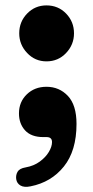

<svg xmlns="http://www.w3.org/2000/svg" viewBox="-20 -512 354 729"><path d="M156.5 -279Q113 -279 83 -310.8Q53 -342.5 53 -385.5Q53 -429.5 83 -460.5Q113 -491.5 156.5 -491.5Q201 -491.5 231 -460.5Q261 -429.5 261 -385.5Q261 -342.5 231 -310.8Q201 -279 156.5 -279ZM144.5 8.5Q98.5 8.5 75.2 -17Q52 -42.5 52 -81.5Q52 -125 81.8 -153.8Q111.5 -182.5 156.5 -182.5Q205 -182.5 237.8 -147.8Q270.5 -113 270.5 -41.5Q270.5 60.5 222.5 120.2Q174.5 180 96 195.5Q72 200.5 58 192.5Q44 184.5 41.5 168Q39.5 152.5 46.8 140Q54 127.5 77.5 123.5Q108.5 118 131 101.5Q153.5 85 165.5 64.8Q177.5 44.5 177.5 27.5Q177.5 8.5 157 8.5Z"/></svg>

Font: Fraunces 9pt S100
Style: Bold
Weight: 700
Version: Version 1.000; ttfautohint (v1.8.3)